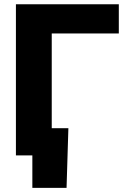

<svg xmlns="http://www.w3.org/2000/svg" viewBox="-20 -748 624 924"><path d="M551.8 -727.5H56.6V0H135.7V156.2H300.3L309.1 -130.9H229V-586.9H551.8Z"/></svg>

Font: Inter ExtraBold
Style: Regular
Weight: 800
Designer: Rasmus Andersson
Foundry: rsms
Version: Version 4.001;git-9221beed3